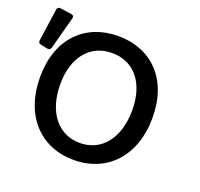

<svg xmlns="http://www.w3.org/2000/svg" viewBox="-134 -801 985 945"><g transform="rotate(20 358.0 -328.0)"><path d="M9.8 -654.3 -14.6 -484.4C-15.6 -474.6 -11.7 -468.8 -2 -466.8L35.2 -459C44.9 -457 50.8 -461.9 53.7 -470.7L99.6 -641.6C102.5 -652.3 96.7 -658.2 86.9 -659.2L27.3 -668C17.6 -668.9 10.7 -664.1 9.8 -654.3ZM48.8 -316.4C48.8 -113.3 169.9 11.7 342.8 11.7C516.6 11.7 637.7 -113.3 637.7 -316.4C637.7 -517.6 516.6 -636.7 342.8 -636.7C169.9 -636.7 48.8 -517.6 48.8 -316.4ZM531.2 -316.4C531.2 -170.9 457 -77.1 342.8 -77.1C229.5 -77.1 154.3 -170.9 154.3 -316.4C154.3 -460.9 229.5 -547.9 342.8 -547.9C457 -547.9 531.2 -460.9 531.2 -316.4Z"/></g></svg>

Font: Ed Sans Neue Medium
Style: Regular
Weight: 500
Designer: Stephen Hutchings
Version: Version 1.004;PS 001.004;hotconv 1.0.88;makeotf.lib2.5.64775